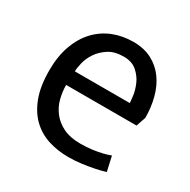

<svg xmlns="http://www.w3.org/2000/svg" viewBox="-125 -632 756 763"><g transform="rotate(30 253.0 -250.0)"><path d="M444 -12Q421 -5 396.5 0Q372 5 342.5 9Q313 13 281 13Q231 13 188 -1Q145 -15 113 -46Q81 -77 62.5 -126.5Q44 -176 44 -248Q44 -313 62 -362.5Q80 -412 111.5 -445.5Q143 -479 185.5 -496Q228 -513 278 -513Q327 -513 363 -494Q399 -475 422.5 -442.5Q446 -410 457.5 -366.5Q469 -323 469 -275L454 -231H131Q131 -200 139 -169Q147 -138 166.5 -113Q186 -88 217.5 -72.5Q249 -57 296 -57Q326 -57 351 -60.5Q376 -64 394.5 -68.5Q413 -73 429 -79ZM386 -295Q386 -302 383 -326Q380 -350 369 -376Q358 -402 335 -422.5Q312 -443 274 -443Q232 -443 205 -425.5Q178 -408 162 -384Q146 -360 140 -335Q134 -310 134 -295Z"/></g></svg>

Font: Actor
Style: Regular
Weight: 400
Designer: Thomas Junold
Foundry: Thomas Junold
Version: Version 1.001